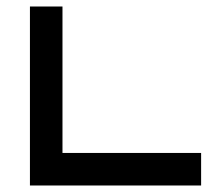

<svg xmlns="http://www.w3.org/2000/svg" viewBox="-20 -570 651 590"><path d="M598 -100H172V-550H72V0H598Z"/></svg>

Font: Bruno Ace SC
Style: Regular
Weight: 400
Designer: Astigmatic (AOETI)
Foundry: Astigmatic (AOETI)
Version: Version 1.000